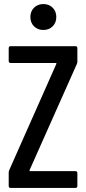

<svg xmlns="http://www.w3.org/2000/svg" viewBox="-20 -928 424 948"><path d="M240 -798Q222 -780 194 -780Q166 -780 148 -798Q130 -816 130 -844Q130 -872 148 -890Q166 -908 194 -908Q222 -908 240 -890Q258 -872 258 -844Q258 -816 240 -798ZM33 0Q23 0 23 -10V-77Q23 -82 26 -89L258 -612Q260 -617 255 -617H33Q23 -617 23 -627V-690Q23 -700 33 -700H352Q362 -700 362 -690V-623Q362 -618 359 -611L126 -88Q124 -83 129 -83H352Q362 -83 362 -73V-10Q362 0 352 0Z"/></svg>

Font: Barlow Condensed Medium
Style: Regular
Weight: 500
Width: 3
Designer: Jeremy Tribby
Foundry: Tribby Type
Version: Version 1.422;hotconv 1.0.109;makeotfexe 2.5.65596